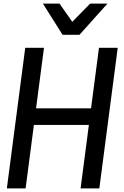

<svg xmlns="http://www.w3.org/2000/svg" viewBox="-20 -1045 687 1065"><path d="M576 -852ZM421 -852H327L218 -1025H310L381 -924L480 -1025H576ZM531 0H427L473 -352H168L122 0H18L120 -780H224L180 -444H485L529 -780H633Z"/></svg>

Font: Tanohe Sans Medium
Style: Italic
Weight: 500
Designer: Village Type and Design LLC & Cristiano Sobral
Foundry: Cooper Hewitt Smithsonian Design Museum
Version: Version 1.00;September 29, 2021;FontCreator 13.0.0.2655 64-b